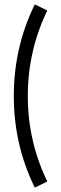

<svg xmlns="http://www.w3.org/2000/svg" viewBox="-20 -779 278 877"><path d="M139 -759 196 -731Q107 -547 107 -340Q107 -134 196 50L139 78Q43 -117 43 -340Q43 -564 139 -759Z"/></svg>

Font: Timtura
Style: Regular
Weight: 400
Version: Version 1.0